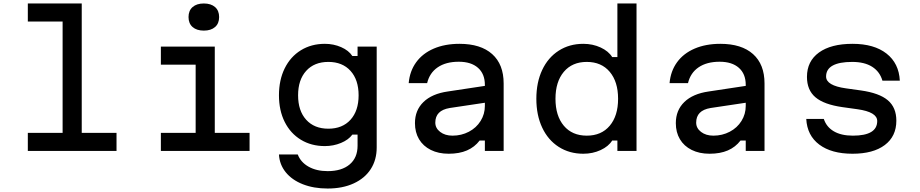

<svg xmlns="http://www.w3.org/2000/svg" viewBox="-20 -868 5290 1104"><path d="M450 -848V-104H650V0H140V-104H340V-744H140V-848Z M1215 -600V-104H1415V0H905V-104H1105V-496H905V-600ZM1064 -770Q1064 -807 1087.5 -827.5Q1111 -848 1152 -848Q1193 -848 1216.5 -827.5Q1240 -807 1240 -770Q1240 -733 1216.5 -712.5Q1193 -692 1152 -692Q1111 -692 1087.5 -712.5Q1064 -733 1064 -770Z M1864 216Q1784 216 1721.5 191.5Q1659 167 1623 122.5Q1587 78 1584 20H1692Q1709 65 1754.5 90.5Q1800 116 1864 116Q1945 116 1990.5 77.5Q2036 39 2036 -30V-94H2006Q1984 -64 1940.5 -46Q1897 -28 1848 -28Q1770 -28 1710 -64.5Q1650 -101 1617 -167Q1584 -233 1584 -320Q1584 -408 1617 -475Q1650 -542 1710 -579Q1770 -616 1848 -616Q1898 -616 1941.5 -597Q1985 -578 2006 -546H2036V-600H2146V-20Q2146 51 2112 104Q2078 157 2014 186.5Q1950 216 1864 216ZM1868 -128Q1949 -128 1995.5 -179.5Q2042 -231 2042 -320Q2042 -409 1995.5 -460.5Q1949 -512 1868 -512Q1787 -512 1740.5 -460.5Q1694 -409 1694 -320Q1694 -231 1740.5 -179.5Q1787 -128 1868 -128Z M2780 -279 2566 -247Q2524 -240 2503.5 -219Q2483 -198 2483 -163Q2483 -131 2511 -109.5Q2539 -88 2582 -88Q2633 -88 2676 -110.5Q2719 -133 2743.5 -172.5Q2768 -212 2768 -259V-380Q2768 -443 2728.5 -478Q2689 -513 2618 -513Q2544 -513 2497 -481Q2450 -449 2436 -390H2330Q2336 -459 2373 -510Q2410 -561 2474 -588.5Q2538 -616 2622 -616Q2744 -616 2810 -557Q2876 -498 2876 -388V0H2768V-60H2738Q2709 -22 2665 -3Q2621 16 2560 16Q2501 16 2457 -6Q2413 -28 2389.5 -67.5Q2366 -107 2366 -160Q2366 -234 2415 -281.5Q2464 -329 2555 -342L2780 -376Z M3064 -300Q3064 -394 3097.5 -465.5Q3131 -537 3192.5 -576.5Q3254 -616 3334 -616Q3388 -616 3433.5 -595Q3479 -574 3500 -540H3530V-848H3640V0H3530V-60H3500Q3479 -26 3433.5 -5Q3388 16 3334 16Q3254 16 3192.5 -23.5Q3131 -63 3097.5 -134.5Q3064 -206 3064 -300ZM3534 -300Q3534 -398 3486 -455Q3438 -512 3354 -512Q3270 -512 3222 -455Q3174 -398 3174 -300Q3174 -202 3222 -145Q3270 -88 3354 -88Q3438 -88 3486 -145Q3534 -202 3534 -300Z M4280 -279 4066 -247Q4024 -240 4003.5 -219Q3983 -198 3983 -163Q3983 -131 4011 -109.5Q4039 -88 4082 -88Q4133 -88 4176 -110.5Q4219 -133 4243.5 -172.5Q4268 -212 4268 -259V-380Q4268 -443 4228.5 -478Q4189 -513 4118 -513Q4044 -513 3997 -481Q3950 -449 3936 -390H3830Q3836 -459 3873 -510Q3910 -561 3974 -588.5Q4038 -616 4122 -616Q4244 -616 4310 -557Q4376 -498 4376 -388V0H4268V-60H4238Q4209 -22 4165 -3Q4121 16 4060 16Q4001 16 3957 -6Q3913 -28 3889.5 -67.5Q3866 -107 3866 -160Q3866 -234 3915 -281.5Q3964 -329 4055 -342L4280 -376Z M4884 -88Q4954 -88 4989 -109Q5024 -130 5024 -172Q5024 -198 4995.5 -215Q4967 -232 4910 -240L4824 -252Q4718 -267 4669 -308.5Q4620 -350 4620 -426Q4620 -516 4689 -566Q4758 -616 4882 -616Q5006 -616 5077.5 -560Q5149 -504 5154 -404H5054Q5039 -456 4995 -484Q4951 -512 4880 -512Q4806 -512 4768 -491Q4730 -470 4730 -428Q4730 -402 4758.5 -385Q4787 -368 4844 -360L4930 -348Q5036 -333 5085 -291.5Q5134 -250 5134 -174Q5134 -84 5067.5 -34Q5001 16 4882 16Q4761 16 4691 -36.5Q4621 -89 4616 -184H4717Q4732 -138 4774.5 -113Q4817 -88 4884 -88Z"/></svg>

Font: Martian Mono VF sWd Rg
Style: Regular
Weight: 400
Width: 6
Monospace: yes
Designer: Roman Shamin
Foundry: Evil Martians
Version: Version 1.100